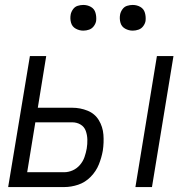

<svg xmlns="http://www.w3.org/2000/svg" viewBox="-20 -757 760 777"><path d="M528 0H595L682 -530H615ZM13 0H240Q268 0 296.5 -9.5Q325 -19 347 -41.5Q369 -64 380 -91.5Q391 -119 396 -147Q401 -180 398.5 -212Q396 -244 380 -270.5Q364 -297 334.5 -309Q305 -321 272 -321H133L167 -530H101ZM90 -60 123 -262H272Q291 -262 306 -253Q321 -244 327 -227.5Q333 -211 333.5 -192.5Q334 -174 331 -156Q328 -139 322 -121.5Q316 -104 303.5 -89.5Q291 -75 274 -67.5Q257 -60 239 -60ZM517 -633Q529 -633 540.5 -637Q552 -641 559.5 -651Q567 -661 569 -672Q571 -689 566.5 -705Q562 -721 548 -729Q534 -737 517 -737Q506 -737 494.5 -733.5Q483 -730 475.5 -719.5Q468 -709 466 -698Q463 -681 467.5 -665Q472 -649 486.5 -641Q501 -633 517 -633ZM317 -633Q329 -633 340.5 -637Q352 -641 359.5 -651Q367 -661 369 -672Q371 -689 366.5 -705Q362 -721 348 -729Q334 -737 317 -737Q306 -737 294.5 -733.5Q283 -730 275.5 -719.5Q268 -709 266 -698Q263 -681 267.5 -665Q272 -649 286.5 -641Q301 -633 317 -633Z"/></svg>

Font: Iosevka Sparkle Light
Style: Italic
Weight: 300
Italic angle: -9°
Designer: Belleve Invis
Foundry: Belleve Invis
Version: Version 4.5.0; ttfautohint (v1.8.3)